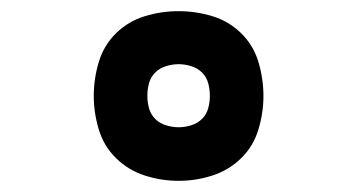

<svg xmlns="http://www.w3.org/2000/svg" viewBox="-20 -828 640 344"><path d="M300 -504Q269 -504 239.5 -513.5Q210 -523 188 -544.5Q166 -566 157 -596Q148 -626 148 -656Q148 -687 157 -717Q166 -747 188 -768.5Q210 -790 239.5 -799Q269 -808 300 -808Q331 -808 360.5 -799Q390 -790 412 -768.5Q434 -747 443 -717Q452 -687 452 -656Q452 -626 443 -596Q434 -566 412 -544.5Q390 -523 360.5 -513.5Q331 -504 300 -504ZM300 -600Q311 -600 322.5 -603.5Q334 -607 342 -615Q350 -623 353 -634Q356 -645 356 -656Q356 -668 353 -679Q350 -690 342 -698Q334 -706 322.5 -709.5Q311 -713 300 -713Q289 -713 277.5 -709.5Q266 -706 258 -698Q250 -690 247 -679Q244 -668 244 -656Q244 -645 247 -634Q250 -623 258 -615Q266 -607 277.5 -603.5Q289 -600 300 -600Z"/></svg>

Font: Iosevka Slab XBdEx
Style: Regular
Weight: 800
Width: 7
Monospace: yes
Designer: Belleve Invis
Foundry: Belleve Invis
Version: Version 11.1.0; ttfautohint (v1.8.3)